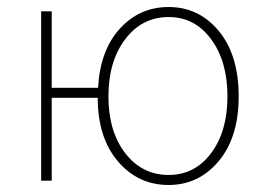

<svg xmlns="http://www.w3.org/2000/svg" viewBox="-20 -510 748 542"><path d="M456.1 -16.1Q529.8 -16.1 575.9 -77.6Q622.1 -139.2 622.1 -237.8Q622.1 -336.9 575.9 -399.4Q529.8 -461.9 456.1 -461.9Q380.9 -461.9 333.5 -399.4Q286.1 -336.9 286.1 -237.8Q286.1 -139.2 333.5 -77.6Q380.9 -16.1 456.1 -16.1ZM456.1 12.2Q369.6 12.2 312.7 -54.7Q255.9 -121.6 255.9 -233.9H126V0H96.2V-478H126V-262.2H256.8Q262.7 -368.2 318.4 -429.2Q374 -490.2 456.1 -490.2Q541.5 -490.2 597.7 -422.4Q653.8 -354.5 653.8 -237.8Q653.8 -122.6 597.4 -55.2Q541 12.2 456.1 12.2Z"/></svg>

Font: Source Sans 3 ExtraLight
Style: Regular
Weight: 200
Designer: Paul D. Hunt
Foundry: Adobe
Version: Version 3.052;hotconv 1.1.0;makeotfexe 2.6.0